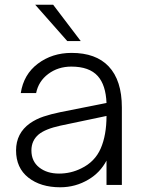

<svg xmlns="http://www.w3.org/2000/svg" viewBox="-20 -783 601 813"><path d="M48 -146Q48 -219 107 -261Q133 -279 164.5 -289.5Q196 -300 235 -308L431 -347Q428 -423 394 -461Q358 -501 282 -501Q226 -501 184.5 -470Q143 -439 133 -389H68Q80 -468 140.5 -513.5Q201 -559 283 -559Q386 -559 440 -502Q496 -443 496 -328V0H431V-103Q404 -52 355 -23Q300 10 235 10Q152 10 100 -31Q48 -72 48 -146ZM324 -70Q382 -98 406.5 -154.5Q431 -211 431 -292L236 -251Q172 -237 144 -214Q113 -188 113 -146Q113 -100 146 -74Q179 -48 230 -48Q280 -48 324 -70ZM205 -763 322 -609H265L129 -763Z"/></svg>

Font: Open Sauce One Light
Style: Regular
Weight: 300
Designer: Alfredo Marco Pradil
Foundry: Creative Sauce Fz LLC
Version: Version 1.477